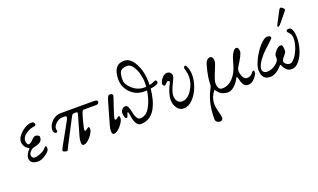

<svg xmlns="http://www.w3.org/2000/svg" viewBox="-95 -1263 3489 2109"><g transform="rotate(-20 1649.0 -208.5)"><path d="M163 14Q67 14 67 -57Q67 -79 81 -104Q95 -129 106 -140Q108 -142 110 -144Q117 -150 117 -153.5Q117 -157 106 -163Q81 -177 67 -202.5Q53 -228 53 -248Q53 -305 115 -358.5Q177 -412 234 -412Q268 -412 268 -381Q268 -373 264 -369Q260 -365 254.5 -364Q249 -363 236.5 -361Q224 -359 215 -356Q177 -346 139 -316Q101 -286 101 -245Q101 -229 109 -213.5Q117 -198 125 -198Q147 -198 176.5 -229.5Q206 -261 224 -261Q243 -261 256.5 -252.5Q270 -244 270 -232Q270 -193 243 -175Q216 -157 168 -148Q147 -144 125.5 -122Q104 -100 104 -80Q104 -63 113.5 -51Q123 -39 139 -39Q176 -39 231 -67Q244 -73 257.5 -85.5Q271 -98 279.5 -107Q288 -116 291 -116Q303 -116 303 -86Q303 -56 251 -21Q199 14 163 14Z M572 -350Q534 -350 499.5 -319.5Q465 -289 465 -259Q465 -247 467 -239Q469 -231 469 -229Q469 -224 464 -219Q459 -214 453 -214Q440 -214 431 -225.5Q422 -237 422 -258Q422 -309 466.5 -354.5Q511 -400 573 -400H959Q1002 -400 1002 -380Q1002 -350 966 -350H832Q816 -350 811 -345Q806 -340 798 -318Q786 -286 769 -217.5Q752 -149 752 -136Q752 -130 757 -127Q762 -124 773 -130Q779 -134 786.5 -139.5Q794 -145 799 -148.5Q804 -152 805 -152Q817 -152 817 -124Q817 -92 773 -39Q729 14 691 14Q669 14 669 -28Q669 -56 682 -100L744 -316Q751 -340 748 -345Q745 -350 723 -350Q708 -350 702.5 -349Q697 -348 690 -342Q683 -336 676 -322L526 -34Q521 -25 514 -9Q507 7 503.5 11.5Q500 16 495 16Q483 16 466 9.5Q449 3 449 -4Q449 -14 473 -58L602 -290Q621 -326 621 -334Q621 -343 616.5 -346.5Q612 -350 598 -350Z M1171 -124Q1171 -92 1127 -39Q1083 14 1045 14Q1023 14 1023 -28Q1023 -59 1036 -100L1107 -347Q1122 -399 1137 -407Q1142 -409 1147 -409Q1182 -409 1182 -384Q1182 -378 1144 -268Q1106 -158 1106 -136Q1106 -130 1111 -127Q1116 -124 1127 -130Q1133 -134 1140.5 -139.5Q1148 -145 1153 -148.5Q1158 -152 1159 -152Q1171 -152 1171 -124Z M1360 14Q1332 14 1313.5 -13Q1295 -40 1289 -72Q1283 -104 1278 -131Q1273 -158 1269 -158Q1262 -158 1254 -130Q1246 -102 1235 -102Q1222 -102 1215 -123.5Q1208 -145 1208 -171Q1208 -193 1226 -211Q1244 -229 1266 -229Q1285 -229 1297 -200.5Q1309 -172 1314.5 -138Q1320 -104 1335.5 -75.5Q1351 -47 1375 -47Q1445 -47 1489 -124.5Q1533 -202 1549 -310Q1538 -309 1519 -309Q1422 -309 1357.5 -374.5Q1293 -440 1293 -528Q1293 -703 1420 -703Q1496 -703 1546 -607.5Q1596 -512 1596 -387Q1596 -382 1595.5 -371.5Q1595 -361 1595 -356Q1619 -361 1642.5 -371.5Q1666 -382 1672 -382Q1678 -382 1683 -374Q1688 -366 1688 -358Q1688 -329 1593 -315Q1587 -249 1572 -193Q1557 -137 1530.5 -89Q1504 -41 1460.5 -13.5Q1417 14 1360 14ZM1554 -351Q1556 -369 1556 -402Q1556 -450 1542 -503Q1528 -556 1499.5 -597Q1471 -638 1436 -638Q1382 -638 1358.5 -614Q1335 -590 1335 -510Q1335 -458 1395 -404Q1455 -350 1534 -350Q1538 -350 1544.5 -350.5Q1551 -351 1554 -351Z M1814 -305Q1819 -314 1814 -321Q1809 -328 1798 -328Q1787 -328 1774 -311Q1761 -294 1750 -294Q1741 -294 1735 -301.5Q1729 -309 1729 -318Q1729 -345 1757 -381Q1785 -417 1820 -417Q1843 -417 1857.5 -402Q1872 -387 1872 -364Q1872 -346 1849 -302Q1799 -204 1799 -157Q1799 -117 1818 -91Q1837 -65 1872 -65Q1936 -65 1985 -140.5Q2034 -216 2034 -296Q2034 -326 2025 -361.5Q2016 -397 2016 -400Q2016 -410 2022.5 -417Q2029 -424 2034 -424Q2045 -424 2059 -384.5Q2073 -345 2073 -301Q2073 -233 2046 -161Q2019 -89 1969 -37.5Q1919 14 1862 14Q1815 14 1786 -26.5Q1757 -67 1757 -120Q1757 -200 1814 -305Z M2536 -90Q2534 -104 2525 -112Q2523 -114 2522 -112Q2495 -56 2456 -21Q2417 14 2380 14Q2309 14 2268 -36Q2266 -39 2260 -47Q2254 -55 2250 -59Q2246 -63 2244 -60Q2192 6 2192 80Q2192 124 2206 174.5Q2220 225 2222 250Q2224 264 2214 275Q2204 286 2190 286Q2167 286 2151.5 273Q2136 260 2136 236Q2136 61 2198 -66Q2201 -72 2207.5 -84.5Q2214 -97 2216.5 -102.5Q2219 -108 2221.5 -116.5Q2224 -125 2224 -132Q2224 -214 2255 -330Q2262 -357 2267.5 -371.5Q2273 -386 2287.5 -401Q2302 -416 2322 -416Q2342 -416 2350.5 -397Q2359 -378 2357 -354Q2356 -336 2319 -247.5Q2282 -159 2282 -130Q2282 -51 2330 -48Q2410 -44 2472 -120Q2492 -144 2506 -172.5Q2520 -201 2527 -221.5Q2534 -242 2543.5 -276.5Q2553 -311 2560 -330Q2571 -362 2590 -388Q2609 -414 2626 -414Q2656 -414 2656 -364Q2656 -328 2580 -212Q2566 -191 2566 -166Q2566 -129 2583.5 -95.5Q2601 -62 2631 -62Q2675 -62 2705 -106Q2711 -115 2724 -115Q2729 -115 2729.5 -98Q2730 -81 2726 -74Q2679 12 2616 12Q2580 12 2563 -16Q2546 -44 2536 -90Z M3167 -489Q3152 -474 3144 -474Q3136 -474 3136 -482Q3136 -490 3138 -494Q3167 -553 3213 -638Q3226 -663 3238 -663Q3246 -663 3261.5 -649.5Q3277 -636 3277 -626Q3277 -622 3232.5 -567.5Q3188 -513 3167 -489ZM3123 14Q3088 14 3065 -8Q3042 -30 3033.5 -52Q3025 -74 3023 -74Q3019 -74 3005.5 -60Q2992 -46 2975 -30Q2958 -14 2930 0Q2902 14 2873 14Q2775 14 2775 -103Q2775 -147 2811.5 -221.5Q2848 -296 2900.5 -355Q2953 -414 2990 -414Q3030 -414 3030 -388Q3030 -382 2995 -349.5Q2960 -317 2918.5 -278Q2877 -239 2842 -187.5Q2807 -136 2807 -97Q2807 -79 2821.5 -65.5Q2836 -52 2858 -52Q2915 -52 2961 -88Q3007 -124 3007 -153Q3007 -162 3006.5 -167.5Q3006 -173 3006 -181Q3006 -203 3036 -238Q3066 -273 3095 -273Q3112 -273 3117 -255Q3122 -237 3122 -201Q3122 -183 3092.5 -151Q3063 -119 3063 -97Q3063 -80 3082.5 -64.5Q3102 -49 3128 -49Q3149 -49 3179.5 -84.5Q3210 -120 3234 -181Q3258 -242 3258 -301Q3258 -329 3246.5 -348Q3235 -367 3224 -377Q3213 -387 3213 -392Q3213 -405 3220 -409.5Q3227 -414 3250 -414Q3271 -414 3283.5 -377Q3296 -340 3296 -294Q3296 -232 3277 -163.5Q3258 -95 3217 -40.5Q3176 14 3123 14Z"/></g></svg>

Font: EB Garamond 12
Style: Italic
Weight: 400
Italic angle: -17°
Version: Version 0.016; ttfautohint (v1.8.4)